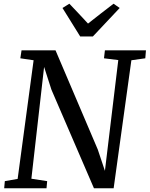

<svg xmlns="http://www.w3.org/2000/svg" viewBox="-20 -1014 806 1034"><path d="M2.5 0 6 -38.5 75 -50.5 161 -689.5 89.5 -700 96 -743H279L506.5 -209L545 -94L617 -690.5L540 -700L545 -743H766L762.5 -700L687.5 -689.5L592 0H486L257 -531L217.5 -653.5L149 -51.5L234 -38.5L230.5 0ZM412 -817.5 316.5 -971 353.5 -994Q379 -967.5 404 -940.8Q429 -914 454 -887Q488 -914 522.5 -940.8Q557 -967.5 591.5 -994L624.5 -971L480 -817.5Z"/></svg>

Font: Merriweather 24pt
Style: Italic
Weight: 400
Italic angle: -7.8°
Designer: Eben Sorkin
Foundry: Eben Sorkin
Version: Version 2.101